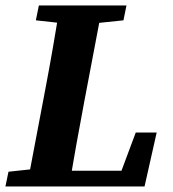

<svg xmlns="http://www.w3.org/2000/svg" viewBox="-42 -677 627 697"><path d="M-22.3 0H129.7L142.6 -68.6H128.1L-11.2 -53.6L-22.3 0ZM55.5 0H209.2C226 -103 244.7 -207 264.4 -310.7L330.2 -657.1H175.8C159.1 -554.1 141.1 -450.1 121.4 -347.1L55.5 0ZM88.2 -603.2 225 -588.2H262.6L406.2 -603.2L417.1 -657.1H99.1L88.2 -603.2ZM129.7 0H482.7L526.8 -195.9H450.8L377.6 0L462.1 -57.2H140.9L129.7 0Z"/></svg>

Font: Source Serif 4 Variable
Style: Italic
Weight: 400
Italic angle: -12°
Designer: Frank Grießhammer
Foundry: Adobe Systems Incorporated
Version: Version 4.004;hotconv 1.0.116;makeotfexe 2.5.65601